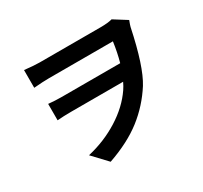

<svg xmlns="http://www.w3.org/2000/svg" viewBox="-157 -943 1291 1219"><g transform="rotate(-30 488.5 -334.0)"><path d="M143.6 -722.7Q213.9 -714.8 253.9 -714.8H700.2Q754.9 -714.8 786.1 -723.6L880.9 -664.1Q868.2 -630.9 866.2 -621.1Q812.5 -363.3 747.1 -257.8Q678.7 -150.4 579.6 -73.2Q480.5 3.9 329.1 56.6L230.5 -47.9Q356.4 -77.1 460.4 -142.6Q564.5 -208 625 -296.9Q639.6 -318.4 651.4 -343.8H268.6Q215.8 -343.8 168.9 -339.8V-460Q217.8 -455.1 263.7 -455.1H694.3Q712.9 -521.5 723.6 -598.6H254.9Q211.9 -598.6 143.6 -592.8Z"/></g></svg>

Font: Min Sans Bold
Style: Regular
Weight: 700
Designer: Jinseong-Kim, NotoSansCJK, Nunito
Foundry: Jinseong-Kim
Version: Version 1.400;Glyphs 3.1.2 (3151)